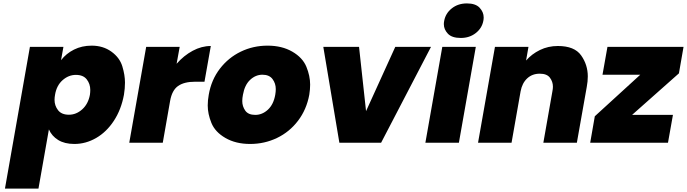

<svg xmlns="http://www.w3.org/2000/svg" viewBox="-20 -835 4018 1123"><path d="M337 -483Q367 -522 413 -545Q459 -568 516 -568Q583 -568 631.5 -533Q680 -498 695.5 -447Q711 -396 711 -352Q711 -318 705 -281Q689 -194 646 -128.5Q603 -63 542.5 -28Q482 7 415 7Q358 7 320.5 -16Q283 -39 266 -78L205 268H9L155 -561H351ZM506 -281Q508 -296 508 -309Q508 -344 487.5 -370.5Q467 -397 424 -397Q381 -397 346 -366Q311 -335 302 -281Q299 -265 299 -251Q299 -217 319.5 -190.5Q340 -164 383 -164Q426 -164 461 -195.5Q496 -227 506 -281Z M1013 -462Q1055 -510 1107 -538Q1159 -566 1213 -566L1176 -357H1121Q1057 -357 1021.5 -332Q986 -307 975 -245L932 0H736L835 -561H1031Z M1443 7Q1359 7 1298.5 -28Q1238 -63 1216.5 -116Q1195 -169 1195 -218Q1195 -248 1201 -281Q1216 -368 1266 -433Q1316 -498 1388.5 -533Q1461 -568 1545 -568Q1629 -568 1689.5 -533Q1750 -498 1772 -444.5Q1794 -391 1794 -340Q1794 -312 1789 -281Q1773 -194 1723 -128.5Q1673 -63 1600 -28Q1527 7 1443 7ZM1473 -163Q1514 -163 1547 -193.5Q1580 -224 1590 -281Q1593 -299 1593 -314Q1593 -347 1574 -372.5Q1555 -398 1515 -398Q1475 -398 1443 -368Q1411 -338 1401 -281Q1397 -261 1397 -244Q1397 -213 1414.5 -188Q1432 -163 1473 -163Z M2121 -185 2292 -561H2501L2209 0H1965L1871 -561H2080Z M2675 -613Q2623 -613 2599.5 -638Q2576 -663 2576 -694Q2576 -703 2578 -713Q2586 -757 2622.5 -786Q2659 -815 2711 -815Q2762 -815 2785.5 -789.5Q2809 -764 2809 -733Q2809 -723 2807 -713Q2799 -670 2762.5 -641.5Q2726 -613 2675 -613ZM2763 -561 2664 0H2468L2567 -561Z M3243 -566Q3340 -566 3379 -511Q3418 -456 3418 -388Q3418 -359 3412 -327L3354 0H3158L3211 -301Q3214 -316 3214 -328Q3214 -357 3196.5 -380.5Q3179 -404 3137 -404Q3093 -404 3063.5 -376.5Q3034 -349 3025 -301L2972 0H2776L2875 -561H3071L3057 -481Q3090 -519 3138 -542.5Q3186 -566 3243 -566Z M3677 -163H3916L3887 0H3432L3459 -155L3725 -398H3504L3533 -561H3978L3951 -406Z"/></svg>

Font: Fz Poppins ExtBd
Style: Italic
Weight: 800
Italic angle: -10°
Designer: Ninad Kale (Devanagari), Jonny Pinhorn (Latin)
Foundry: Indian Type Foundry
Version: Vit hóa bi Vntype.Com & FontZin.Com